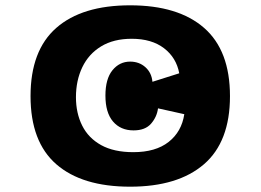

<svg xmlns="http://www.w3.org/2000/svg" viewBox="-20 -663 982 723"><path d="M470 40Q289 40 192 -44.5Q95 -129 95 -301Q95 -473 192 -558Q289 -643 470 -643Q651 -643 748.5 -558Q846 -473 846 -301Q846 -129 748 -44.5Q650 40 470 40ZM482 -90Q566 -90 615 -128.5Q664 -167 674 -233L575 -255Q571 -223 549 -197.5Q527 -172 483 -172Q434 -172 405.5 -205.5Q377 -239 377 -303Q377 -366 403.5 -398.5Q430 -431 470 -431Q504 -431 527.5 -410Q551 -389 554 -355L655 -387Q644 -446 597.5 -481.5Q551 -517 476 -517Q408 -517 361 -488.5Q314 -460 290 -410Q266 -360 266 -297Q266 -237 289.5 -190Q313 -143 361 -116.5Q409 -90 482 -90Z"/></svg>

Font: Bricolage Grotesque 10pt SemiBold
Style: Regular
Weight: 600
Designer: Mathieu Triay
Foundry: Atelier Triay
Version: Version 1.000; ttfautohint (v1.8.4.7-5d5b);gftools[0.9.29]